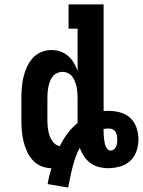

<svg xmlns="http://www.w3.org/2000/svg" viewBox="-20 -755 648 871"><path d="M289 96 196 80Q199 62 203.5 44Q208 26 213 8Q189 8 166.5 -1.5Q144 -11 128 -29Q112 -47 102 -69Q92 -91 86.5 -114.5Q81 -138 79 -162Q77 -186 77 -210V-310Q77 -334 79 -358Q81 -382 86.5 -405.5Q92 -429 102 -451Q112 -473 128 -491Q144 -509 166.5 -518.5Q189 -528 213 -528Q234 -528 253.5 -521.5Q273 -515 288.5 -501.5Q304 -488 314.5 -470.5Q325 -453 332 -433V-625H291V-735H450V-251Q456 -252 462 -252Q468 -252 474 -252Q501 -252 527 -244.5Q553 -237 572 -219Q591 -201 599.5 -175Q608 -149 608 -122Q608 -95 599 -69Q590 -43 570.5 -25Q551 -7 524 0.5Q497 8 471 8Q449 8 428 2.5Q407 -3 390 -15.5Q373 -28 361 -46Q349 -64 342 -84Q330 -64 322.5 -41.5Q315 -19 309 4Q303 27 298.5 50Q294 73 289 96ZM251 -92Q266 -122 286 -149Q306 -176 332 -197V-310Q332 -323 331 -335.5Q330 -348 327.5 -360.5Q325 -373 320 -385.5Q315 -398 307.5 -408Q300 -418 288 -423.5Q276 -429 263 -429Q251 -429 239 -423.5Q227 -418 219 -408Q211 -398 206.5 -385.5Q202 -373 199.5 -360.5Q197 -348 196 -335.5Q195 -323 195 -310V-210Q195 -192 197 -174.5Q199 -157 204.5 -140.5Q210 -124 222 -109.5Q234 -95 251 -92ZM482 -72Q490 -72 496.5 -77Q503 -82 506.5 -89.5Q510 -97 511 -105Q512 -113 512 -121Q512 -130 510.5 -139Q509 -148 504.5 -156Q500 -164 491.5 -168Q483 -172 475 -172Q468 -172 462 -171.5Q456 -171 450 -170V-158Q450 -150 450.5 -141.5Q451 -133 452 -125Q453 -117 454.5 -109Q456 -101 459 -93Q462 -85 467.5 -78.5Q473 -72 482 -72Z"/></svg>

Font: Iosevka HT Extrabold Extended
Style: Regular
Weight: 800
Width: 7
Monospace: yes
Designer: Belleve Invis
Foundry: Belleve Invis
Version: Version 32.3.0; ttfautohint (v1.8.4)